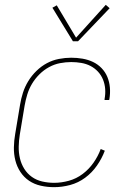

<svg xmlns="http://www.w3.org/2000/svg" viewBox="-20 -767 540 795"><path d="M204 8Q176 8 149 2Q122 -4 100.5 -18.5Q79 -33 64.5 -55Q50 -77 43.5 -103Q37 -129 37.5 -157Q38 -185 43 -213L63 -333Q67 -358 75 -383Q83 -408 97 -431Q111 -454 131 -473.5Q151 -493 174.5 -505.5Q198 -518 224 -523Q250 -528 275 -528Q299 -528 322 -524Q345 -520 365 -510.5Q385 -501 400.5 -485Q416 -469 424.5 -448.5Q433 -428 435 -404.5Q437 -381 433 -357Q433 -356 432.5 -355Q432 -354 432 -353H413Q413 -354 413 -355Q413 -356 413 -357Q417 -378 415.5 -398.5Q414 -419 406.5 -437.5Q399 -456 385.5 -470.5Q372 -485 354.5 -494Q337 -503 316.5 -506.5Q296 -510 275 -510Q252 -510 228.5 -505.5Q205 -501 183 -489Q161 -477 143 -459Q125 -441 112.5 -420Q100 -399 93 -376Q86 -353 82 -330L62 -210Q58 -185 57.5 -160Q57 -135 62.5 -111.5Q68 -88 80.5 -68Q93 -48 112 -34.5Q131 -21 155 -15.5Q179 -10 204 -10Q234 -10 265 -18.5Q296 -27 322 -46.5Q348 -66 367 -93Q386 -120 397 -150L414 -143Q402 -111 381.5 -81.5Q361 -52 332.5 -31Q304 -10 270.5 -1Q237 8 204 8ZM282 -596 197 -735 215 -745 295 -611 418 -747 434 -733 303 -596Z"/></svg>

Font: Iosevka SS04 Thin
Style: Italic
Weight: 100
Italic angle: -9°
Monospace: yes
Designer: Belleve Invis
Foundry: Belleve Invis
Version: Version 19.0.0; ttfautohint (v1.8.4)